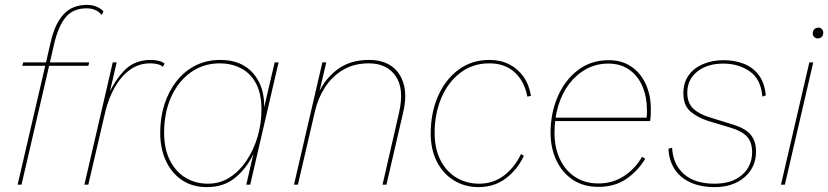

<svg xmlns="http://www.w3.org/2000/svg" viewBox="-20 -755 3386 785"><path d="M52 0 189 -590Q205 -658 240 -696.5Q275 -735 336 -735Q357 -735 374 -728Q391 -721 403 -709L396 -694Q384 -708 368.5 -714.5Q353 -721 335 -721Q279 -721 249 -685Q219 -649 202 -578L184 -500L182 -491L68 0ZM71 -486 75 -500H345L341 -486Z M325 0 441 -500H457L422 -349L418 -356Q445 -421 487 -465.5Q529 -510 596 -510Q613 -510 628 -506.5Q643 -503 653 -495L646 -482Q636 -490 622.5 -493Q609 -496 594 -496Q547 -496 510.5 -469Q474 -442 449 -397.5Q424 -353 411 -300L341 0Z M826 10Q766 10 723.5 -19Q681 -48 658 -98Q635 -148 635 -212Q635 -275 652.5 -329Q670 -383 702.5 -424Q735 -465 780 -487.5Q825 -510 881 -510Q967 -510 1014.5 -456Q1062 -402 1060 -316L1103 -500H1119L1003 0H987L1016 -126Q990 -69 943 -29.5Q896 10 826 10ZM830 -4Q880 -4 920 -30Q960 -56 989 -100Q1018 -144 1033.5 -197.5Q1049 -251 1049 -306Q1049 -374 1025.5 -416Q1002 -458 963 -477Q924 -496 879 -496Q812 -496 760.5 -459.5Q709 -423 680 -359Q651 -295 651 -212Q651 -147 674.5 -100Q698 -53 738.5 -28.5Q779 -4 830 -4Z M1182 0 1298 -500H1314L1281 -360L1277 -361Q1300 -423 1353.5 -466.5Q1407 -510 1489 -510Q1545 -510 1581.5 -484Q1618 -458 1631 -409.5Q1644 -361 1628 -294L1560 0H1544L1611 -292Q1634 -391 1598 -443.5Q1562 -496 1488 -496Q1427 -496 1382 -469Q1337 -442 1308.5 -397.5Q1280 -353 1268 -301L1198 0Z M1936 10Q1881 10 1836.5 -17Q1792 -44 1766.5 -93.5Q1741 -143 1741 -209Q1741 -293 1770.5 -361Q1800 -429 1854 -469.5Q1908 -510 1981 -510Q2026 -510 2061 -492.5Q2096 -475 2119.5 -442.5Q2143 -410 2151 -363L2136 -360Q2124 -424 2083.5 -460Q2043 -496 1981 -496Q1912 -496 1861.5 -457Q1811 -418 1784 -353.5Q1757 -289 1757 -212Q1757 -147 1781 -100Q1805 -53 1846.5 -28.5Q1888 -4 1939 -4Q1998 -4 2042 -38.5Q2086 -73 2110 -125L2122 -118Q2096 -62 2048.5 -26Q2001 10 1936 10Z M2427 9Q2364 9 2320.5 -21Q2277 -51 2254 -101Q2231 -151 2231 -212Q2231 -292 2260 -359.5Q2289 -427 2342.5 -468Q2396 -509 2469 -509Q2523 -509 2561.5 -482.5Q2600 -456 2620.5 -410.5Q2641 -365 2641 -309Q2641 -297 2640.5 -284.5Q2640 -272 2638 -260H2242L2243 -274H2628L2623 -271Q2625 -283 2625 -291Q2625 -299 2625 -306Q2625 -358 2607 -401Q2589 -444 2553.5 -469.5Q2518 -495 2467 -495Q2418 -495 2377.5 -473Q2337 -451 2307.5 -412.5Q2278 -374 2262.5 -322.5Q2247 -271 2247 -212Q2247 -153 2268.5 -106Q2290 -59 2330.5 -32Q2371 -5 2427 -5Q2485 -5 2531 -35Q2577 -65 2605 -114L2618 -106Q2589 -57 2541.5 -24Q2494 9 2427 9Z M2902 10Q2844 10 2802 -9.5Q2760 -29 2737.5 -64.5Q2715 -100 2713 -147L2728 -151Q2731 -84 2775.5 -44Q2820 -4 2901 -4Q2973 -4 3014 -40Q3055 -76 3055 -133Q3055 -174 3034 -196.5Q3013 -219 2970 -232L2874 -261Q2831 -275 2802.5 -299.5Q2774 -324 2774 -374Q2774 -417 2795.5 -447Q2817 -477 2854.5 -493Q2892 -509 2939 -509Q2983 -509 3020.5 -494.5Q3058 -480 3082 -448.5Q3106 -417 3111 -365L3097 -360Q3091 -432 3045 -463.5Q2999 -495 2937 -495Q2872 -495 2831 -462.5Q2790 -430 2790 -376Q2790 -335 2813.5 -312Q2837 -289 2879 -276L2976 -246Q3026 -231 3048.5 -205Q3071 -179 3071 -135Q3071 -71 3024 -30.5Q2977 10 2902 10Z M3305 -500 3189 0H3173L3289 -500ZM3323 -598Q3314 -598 3308.5 -604Q3303 -610 3303 -618Q3303 -629 3309.5 -635.5Q3316 -642 3326 -642Q3335 -642 3340.5 -636Q3346 -630 3346 -622Q3346 -611 3340 -604.5Q3334 -598 3323 -598Z"/></svg>

Font: Kantumruy Pro Thin
Style: Italic
Weight: 250
Italic angle: -13°
Version: Version 1.002